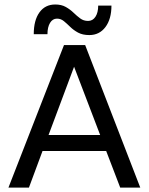

<svg xmlns="http://www.w3.org/2000/svg" viewBox="-20 -856 678 876"><path d="M232 -835.5Q260.5 -835.5 280.2 -824.2Q300 -813 315.5 -798Q331 -783 346.2 -771.8Q361.5 -760.5 382 -760.5Q403 -760.5 415.5 -779.5Q428 -798.5 428 -830.5H488.5Q488.5 -769 461 -732.5Q433.5 -696 387.5 -696Q357 -696 336.2 -707.2Q315.5 -718.5 300.5 -733.2Q285.5 -748 271.5 -759.5Q257.5 -771 240 -771Q220 -771 208.2 -751.5Q196.5 -732 196.5 -700H134Q134 -763.5 160 -799.5Q186 -835.5 232 -835.5ZM620 0H528.5L464.5 -167H174L112 0H18.5L272 -650.5H368.5ZM318 -551.5 201.5 -240H437Z"/></svg>

Font: Overused Grotesk
Style: Regular
Weight: 450
Version: Version 0.004